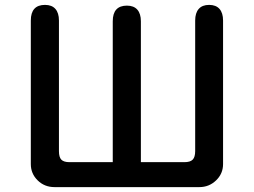

<svg xmlns="http://www.w3.org/2000/svg" viewBox="-20 -750 1040 785"><path d="M499 -727Q527 -727 541.5 -710.5Q556 -694 556 -663V-87H734Q758 -87 768 -97.5Q778 -108 778 -132V-666Q778 -697 792.5 -713.5Q807 -730 835 -730Q863 -730 877.5 -713.5Q892 -697 892 -666V-79Q892 -40 863.5 -12.5Q835 15 795 15H203Q162 15 134 -12.5Q106 -40 106 -79V-666Q106 -730 164 -730Q192 -730 206.5 -713.5Q221 -697 221 -666V-132Q221 -107 231 -97Q241 -87 264 -87H441V-663Q441 -727 499 -727Z"/></svg>

Font: 寒蝉全圆体 Bold
Style: Regular
Weight: 700
Designer: Warren2060
      Designed by Motoya company      

      [Varela Round]
      Joe Prince(Latin component); Avraham Cornf
Foundry: ChillType
Version: Version 3.200